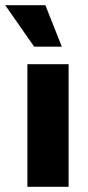

<svg xmlns="http://www.w3.org/2000/svg" viewBox="-52 -716 337 736"><path d="M211 0V-470H53V0ZM185 -537 122 -696H-32L79 -537Z"/></svg>

Font: Gantari ExtraBold
Style: Regular
Weight: 800
Designer: Anugrah Pasau
Foundry: Lafontype
Version: Version 1.000